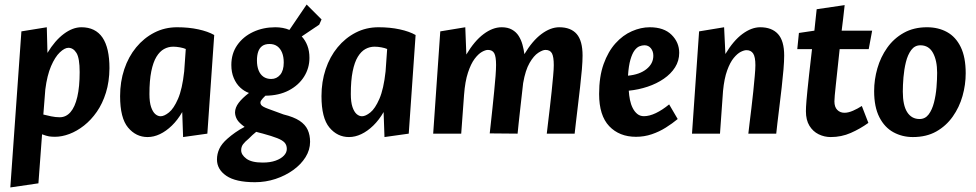

<svg xmlns="http://www.w3.org/2000/svg" viewBox="-20 -584 4266 839"><path d="M25.1 235.1 73.5 -446.9 184.5 -464.9 187.4 -352.9Q219.6 -406.4 258.6 -435.7Q297.6 -464.9 335.9 -464.9Q366.3 -464.9 389.4 -453.6Q412.5 -442.3 427.8 -419.9Q443 -397.5 450.7 -363.9Q458.3 -330.4 458.3 -285.9Q457.8 -226.9 442.9 -179.2Q428.1 -131.5 403.1 -95.5Q378 -59.5 347 -35.2Q316 -10.9 283.3 1.4Q250.6 13.7 220.5 13.7Q205.3 13.7 194 11.9Q182.8 10 163.8 2.9L147.9 217.1ZM241 -71.6Q268.5 -71.6 288 -94Q307.5 -116.3 317.8 -160.5Q328.1 -204.7 328.1 -269Q328.1 -329.9 314.2 -352.5Q300.3 -375.1 278.8 -375.1Q262.5 -375.1 241.4 -355.1Q220.4 -335.1 203.1 -294.9Q185.8 -254.6 178 -193.1L169.4 -83.5Q183.5 -79.7 203.3 -75.7Q223.1 -71.6 241 -71.6Z M625 14.9Q574.3 14.9 539.6 -26.6Q504.8 -68 504.8 -164Q504.8 -226.9 523.1 -281.6Q541.4 -336.2 575.1 -377.1Q608.9 -418.1 654.4 -441.5Q699.9 -464.9 753.9 -464.9Q804.8 -464.9 846.8 -455.7Q888.8 -446.6 916.1 -431L886.1 0L780.1 14.9L776.3 -94.4Q756.5 -59.9 731.1 -35.2Q705.7 -10.6 678.8 2.1Q651.9 14.9 625 14.9ZM681.9 -76Q697.6 -76 718.4 -92.7Q739.2 -109.3 757.9 -152.1Q776.5 -194.8 784.9 -271.9L791.8 -369.9Q782.1 -374.2 766.5 -377.1Q750.8 -380 736.8 -380Q715.5 -380 696.7 -369.7Q678 -359.4 663.6 -335.9Q649.3 -312.5 641.1 -272.3Q633 -232.2 633 -173Q633 -137.8 640.2 -116.4Q647.5 -95.1 658.5 -85.5Q669.6 -76 681.9 -76Z M1094.1 212.2Q1009.9 212.2 969 184.2Q928.1 156.2 928.1 112.9Q928.1 88.9 938.3 66.5Q948.6 44.1 973.5 22.3Q989.2 8.3 1008 -4.9Q1026.7 -18.1 1048.9 -29.5Q1024 -47.4 1015.7 -62.1Q1007.4 -76.8 1007 -92.8Q1007.4 -114 1022.9 -134.6Q1038.5 -155.3 1067.9 -177.8Q1047.2 -185.1 1029.6 -201.5Q1012 -217.9 1001.5 -243Q990.9 -268 990.9 -300Q990.9 -350 1016.7 -386.9Q1042.5 -423.9 1086.2 -444.4Q1129.9 -464.9 1183.2 -464.9Q1199.7 -464.9 1215.5 -462Q1231.2 -459.1 1244.7 -453.3L1320 -564.2L1385.1 -499.1L1375 -476.3L1298.5 -424.8Q1314.4 -407.7 1323.3 -384.3Q1332.2 -360.9 1332.2 -331Q1332.2 -286.4 1308.7 -249Q1285.1 -211.5 1242 -188.9Q1198.9 -166.3 1139.8 -165.8Q1127.2 -154.1 1121 -144.7Q1114.8 -135.2 1121.2 -125.6Q1126.5 -117.5 1153.2 -108Q1179.8 -98.5 1218.9 -83.9Q1263.9 -72.9 1289 -56.3Q1314 -39.7 1324.5 -16.8Q1335 6 1335 35.8Q1335 71 1315.1 102.9Q1295.2 134.7 1261 159.2Q1226.9 183.7 1183.8 198Q1140.6 212.2 1094.1 212.2ZM1128.1 126.4Q1160.9 126.4 1184.2 118Q1207.5 109.7 1220.4 96.2Q1233.3 82.8 1233.3 66.8Q1233.3 49.9 1223.7 39.2Q1214.1 28.6 1191.2 19.6Q1168.3 10.6 1128 -0.4Q1120.3 -2.4 1113 -4.2Q1105.8 -5.9 1099.6 -7.9Q1091.4 -1.1 1083 6.2Q1074.5 13.6 1066.9 21.9Q1050 35.7 1042 46.6Q1033.9 57.5 1033.9 72.8Q1033.9 92.4 1056.6 109.4Q1079.3 126.4 1128.1 126.4ZM1165.2 -238.9Q1188.8 -238.9 1204.4 -257.3Q1219.9 -275.8 1219.9 -310.7Q1219.9 -335.8 1212.6 -353.8Q1205.3 -371.9 1191.6 -381.9Q1177.8 -391.8 1157.9 -391.8Q1138.1 -391.8 1126.1 -383.2Q1114 -374.5 1108.4 -358.4Q1102.8 -342.3 1102.8 -319.9Q1102.8 -295.1 1109.9 -276.9Q1117 -258.6 1131.1 -248.7Q1145.2 -238.9 1165.2 -238.9Z M1505 14.9Q1454.3 14.9 1419.6 -26.6Q1384.8 -68 1384.8 -164Q1384.8 -226.9 1403.1 -281.6Q1421.4 -336.2 1455.1 -377.1Q1488.9 -418.1 1534.4 -441.5Q1579.9 -464.9 1633.9 -464.9Q1684.8 -464.9 1726.8 -455.7Q1768.8 -446.6 1796.1 -431L1766.1 0L1660.1 14.9L1656.3 -94.4Q1636.5 -59.9 1611.1 -35.2Q1585.7 -10.6 1558.8 2.1Q1531.9 14.9 1505 14.9ZM1561.9 -76Q1577.6 -76 1598.4 -92.7Q1619.2 -109.3 1637.9 -152.1Q1656.5 -194.8 1664.9 -271.9L1671.8 -369.9Q1662.1 -374.2 1646.5 -377.1Q1630.8 -380 1616.8 -380Q1595.5 -380 1576.7 -369.7Q1558 -359.4 1543.6 -335.9Q1529.3 -312.5 1521.1 -272.3Q1513 -232.2 1513 -173Q1513 -137.8 1520.2 -116.4Q1527.5 -95.1 1538.5 -85.5Q1549.6 -76 1561.9 -76Z M1872.9 0 1903.9 -446.9 2013.2 -464.9 2017.8 -345.8Q2053.3 -405.4 2093.2 -435.1Q2133.1 -464.9 2172.1 -464.9Q2198.9 -464.9 2217.3 -454.5Q2235.8 -444.1 2246.6 -426.8Q2257.5 -409.5 2263.1 -388.8Q2268.8 -368.1 2271.5 -347.4Q2306.5 -405.9 2346.1 -435.4Q2385.8 -464.9 2423.8 -464.9Q2474.4 -464.9 2500.1 -435.3Q2525.7 -405.7 2525.7 -341.1Q2525.7 -317.1 2522.7 -280.7Q2519.6 -244.2 2514.7 -202Q2509.9 -159.8 2505 -119.4Q2500.2 -78.9 2496.4 -47Q2492.6 -15 2491.1 0H2369.3Q2370.9 -14 2374.4 -43.7Q2378 -73.3 2382.3 -110Q2386.6 -146.6 2390.5 -183.7Q2394.3 -220.8 2397.1 -251.7Q2399.9 -282.5 2399.9 -298.9Q2399.9 -335.8 2391.9 -350.9Q2383.9 -365.9 2363.6 -365.9Q2351.5 -365.9 2332 -353.3Q2312.5 -340.6 2294.2 -309.1Q2275.9 -277.7 2266 -220.7Q2259.8 -163.4 2254.5 -118.9Q2249.2 -74.3 2246.3 -44.4Q2243.3 -14.4 2241.8 0L2120 -1.1Q2121.5 -15.1 2124.8 -44.8Q2128.1 -74.5 2131.9 -110.8Q2135.7 -147.2 2139.4 -184.3Q2143.2 -221.4 2145.5 -252.3Q2147.7 -283.1 2147.7 -300Q2147.7 -337 2139.7 -351.4Q2131.7 -365.9 2112 -365.9Q2101.3 -365.9 2085.6 -357.1Q2070 -348.2 2053.8 -326.7Q2037.7 -305.2 2025 -266.8Q2012.2 -228.4 2007.8 -169.3L1995.4 0Z M2759.1 13.8Q2686.5 13.8 2642.2 -32.6Q2598 -79.1 2598 -173.3Q2598 -248.9 2617.6 -303.9Q2637.3 -358.9 2669.5 -394.6Q2701.7 -430.4 2741.2 -447.6Q2780.6 -464.9 2819.2 -464.9Q2881.2 -464.9 2914.6 -431.9Q2948 -398.9 2948 -353.1Q2948 -318.3 2929.9 -289.7Q2911.8 -261.2 2880.6 -239.8Q2849.5 -218.4 2810 -205.2Q2770.4 -191.9 2727.6 -187.7Q2728.8 -167.6 2732.7 -147.9Q2736.6 -128.1 2744.8 -111.9Q2753 -95.7 2765 -86Q2777 -76.3 2794 -76.3Q2817.6 -76.3 2846 -89.8Q2874.4 -103.4 2904 -127.8L2941.4 -63.9Q2918 -44.4 2889.5 -26.5Q2861 -8.5 2828.2 2.6Q2795.3 13.8 2759.1 13.8ZM2724.2 -253.3Q2775 -258.1 2804.9 -282Q2834.9 -305.9 2834.9 -340.3Q2834.9 -359.8 2824.3 -373Q2813.7 -386.2 2796.2 -386.2Q2785.5 -386.2 2774 -381.6Q2762.6 -376.9 2752.5 -363.2Q2742.4 -349.4 2734.8 -323.2Q2727.1 -296.9 2724.2 -253.3Z M3003.9 0 3034.9 -446.9 3144.2 -464.9 3149.8 -348Q3184.8 -406.5 3224.4 -435.7Q3264 -464.9 3302 -464.9Q3352.6 -464.9 3379.7 -435.3Q3406.7 -405.7 3406.7 -341.1Q3406.7 -317.1 3403.7 -280.7Q3400.6 -244.2 3395.8 -202Q3391 -159.8 3386 -119.4Q3381 -78.9 3377.2 -47Q3373.4 -15 3372 0H3250.1Q3251.7 -14 3255.2 -43.7Q3258.7 -73.3 3263.3 -110Q3267.8 -146.6 3271.6 -183.7Q3275.3 -220.8 3278.1 -251.7Q3280.9 -282.5 3280.9 -298.9Q3280.9 -335.3 3271.2 -350.1Q3261.6 -364.8 3241.9 -364.8Q3231.6 -364.8 3216.9 -357.4Q3202.2 -350 3186.2 -330.7Q3170.3 -311.4 3157.6 -276.4Q3144.8 -241.4 3139.5 -186.7L3126.2 0Z M3610.1 14.9Q3582.1 14.9 3557.2 2.7Q3532.4 -9.5 3517 -34.5Q3501.7 -59.6 3501.7 -97.8Q3501.7 -106.6 3502.2 -117.1Q3502.8 -127.5 3504.1 -144.4Q3505.4 -161.2 3508.3 -189.2Q3511.3 -217.2 3515.9 -260.8Q3520.6 -304.4 3528.3 -369.2H3463.9L3471.1 -440L3538.7 -450Q3540.7 -472.1 3543.5 -495.4Q3546.2 -518.7 3548.7 -543.7L3671 -561.7Q3667.5 -532 3664.5 -503.8Q3661.4 -475.7 3657.9 -450H3791.1L3776.1 -369.2H3649.1Q3638.8 -271.3 3632.5 -214.1Q3626.2 -156.9 3626.2 -141.1Q3626.2 -116.3 3638.7 -103.8Q3651.1 -91.2 3670.1 -91.2Q3687 -91.2 3707.3 -100.1Q3727.7 -109 3746 -120.9L3774.6 -47Q3738.7 -21.1 3697.7 -3.1Q3656.8 14.9 3610.1 14.9Z M3969 14.9Q3922.6 14.9 3884.1 -6.1Q3845.6 -27 3822.7 -71.7Q3799.8 -116.4 3799.8 -186.1Q3799.8 -236.3 3814 -285.5Q3828.1 -334.7 3856.9 -375.4Q3885.7 -416.1 3929.3 -440.5Q3972.9 -464.9 4030.7 -464.9Q4080.4 -464.9 4118.4 -443.9Q4156.4 -423 4178.1 -378.6Q4199.9 -334.1 4199.9 -263.9Q4199.9 -213.7 4186 -164.5Q4172.1 -115.3 4143.3 -74.6Q4114.6 -33.9 4071.5 -9.5Q4028.4 14.9 3969 14.9ZM3998.3 -63.9Q4022.9 -63.9 4038.1 -84.1Q4053.2 -104.3 4061.3 -135.9Q4069.4 -167.5 4072.3 -202.3Q4075.1 -237.2 4075.1 -266Q4075.1 -319.6 4056.9 -352.9Q4038.7 -386.1 4001.9 -386.1Q3977.3 -386.1 3961.9 -365.4Q3946.5 -344.7 3938.6 -312.6Q3930.8 -280.5 3927.9 -245.9Q3925.1 -211.3 3925.1 -184Q3925.1 -123.8 3944.2 -93.9Q3963.4 -63.9 3998.3 -63.9Z"/></svg>

Font: Ancizar Sans Thin
Style: Italic
Weight: 100
Italic angle: -4°
Designer: Cesar Puertas, Viviana Monsalve, Julian Moncada, Julian Prieto, Jose Castro, Mariel Hernandez, Felipe Aragon, Sara Alarc
Version: Version 8.100